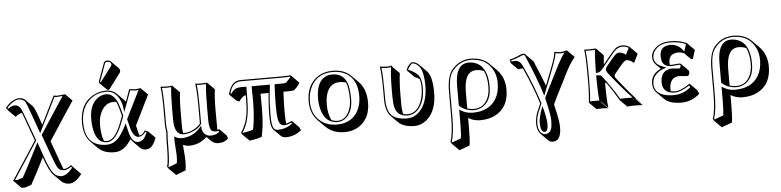

<svg xmlns="http://www.w3.org/2000/svg" viewBox="-52 -974 6352 1561"><g transform="rotate(-5 3123.5 -193.5)"><path d="M262.7 56.6 198.7 182.6 150.9 271 99.6 288.6H69.3L13.2 231.9L6.3 226.6L210.9 -85.9L149.9 -253.9Q131.8 -304.2 126.5 -317.4Q101.1 -314.9 76.2 -293.5Q73.7 -291.5 72.8 -290L16.1 -346.7L0 -370.6Q39.6 -418.9 86.4 -434.6Q100.1 -439 110.8 -439Q144 -438.5 160.2 -422.9L216.8 -366.2Q232.4 -350.6 258.8 -274.4Q267.1 -250.5 271.5 -238.3L282.2 -208.5L395 -436Q396 -436 418 -432.1Q428.7 -432.1 446.3 -433.8Q463.9 -435.5 476.1 -437L487.8 -439L544.4 -382.3L473.6 -275.4L337.4 -67.4L400.4 107.4Q415 147.5 422.4 166Q425.8 166 429.2 166Q454.1 165 483.9 141.1Q484.9 140.6 487.8 141.1L505.9 161.1L562.5 217.8Q512.2 288.6 458.5 288.6Q419.4 287.6 393.1 261.7L336.4 205.1Q301.8 169.9 262.7 56.6ZM159.2 -257.3 222.2 -85 21.5 222.2H41.5L87.4 206.5L133.3 121.6L230.5 -68.8L271.5 50.8Q314.5 175.3 350.6 204.6Q372.6 221.7 401.9 222.2Q447.8 220.7 493.2 161.6L485.4 152.8Q454.6 175.8 429.2 175.8Q394.5 175.8 378.9 155.8Q363.3 134.3 334.5 54.2L270 -125.5L408.7 -337.4L467.3 -426.3Q434.6 -422.4 418 -421.9Q411.1 -421.9 400.4 -424.3L259.3 -140.6L205.6 -291.5Q169.9 -391.1 162.6 -403.8Q144.5 -428.2 110.8 -429.2Q72.8 -429.2 23.4 -381.3Q17.1 -375 12.7 -369.6L18.1 -361.3Q48.3 -383.3 71.8 -383.8Q105 -383.8 124.5 -346.7Q133.3 -329.1 159.2 -257.3Z M853 -682.1Q872.1 -681.2 885.3 -668.5L941.9 -611.8Q951.2 -601.6 951.2 -590.3Q950.7 -580.1 945.3 -572.3L853.5 -450.2Q847.2 -442.9 841.3 -442.4Q835 -442.9 831.1 -446.8L774.4 -502.9Q771 -507.3 771 -512.2Q771.5 -516.6 772.9 -522L824.7 -665Q832.5 -681.6 853 -682.1ZM1040.5 -134.3 1054.2 -76.7Q1057.6 -63 1061.5 -51.3Q1085 -53.2 1102.1 -79.6Q1104.5 -84 1106.9 -87.9L1133.8 -79.1L1190.4 -22.5Q1164.6 51.3 1123.5 63.5Q1111.8 66.4 1099.6 66.4Q1076.2 65.4 1058.6 49.3L1002 -7.3Q993.2 -16.6 986.3 -28.3Q933.1 57.6 865.2 65.4Q856 66.4 847.2 66.4Q761.7 65.9 714.8 19L658.2 -37.6Q605.5 -91.8 605 -195.8Q605 -350.1 716.3 -411.1Q767.1 -438.5 824.7 -439Q874.5 -438.5 908.2 -404.8L964.8 -348.1Q970.7 -342.3 975.6 -336.4L1011.7 -434.1Q1019 -434.1 1035.6 -431.6Q1052.2 -429.2 1059.6 -429.2Q1067.4 -429.2 1083.5 -431.6Q1098.1 -434.1 1104 -434.1L1160.2 -377.4ZM933.6 -222.2 928.7 -243.2Q913.1 -306.6 897.5 -339.4Q886.7 -342.3 876.5 -342.3Q813 -342.3 775.9 -277.8Q749.5 -230 749.5 -162.6Q750 -81.5 770 -33.7Q782.7 -30.3 795.9 -29.8Q864.3 -31.7 918 -181.2ZM944.3 -221.2 927.2 -177.7Q870.1 -21.5 795.9 -20Q700.7 -20 685.1 -167Q682.6 -191.9 682.6 -219.2Q682.6 -332 747.6 -383.3Q780.3 -408.7 819.8 -409.2Q882.8 -409.2 916 -322.3Q927.2 -292 938.5 -245.1ZM973.1 -192.4 1086.9 -421.9Q1068.4 -418.9 1059.6 -418.9Q1050.8 -418.9 1033.2 -421.9Q1022.9 -423.3 1018.6 -423.8L955.1 -252.4L949.7 -293Q943.4 -344.7 912.1 -384.8Q877.9 -428.7 824.7 -429.2Q733.4 -429.2 674.3 -366.7Q615.2 -303.7 614.7 -195.8Q614.7 -24.9 750.5 -2.9Q770 0 791 0Q858.4 0 907.2 -69.3Q926.3 -96.2 945.8 -134.3L958.5 -159.2L973.6 -93.3Q996.1 -1 1043 0Q1084 0 1106 -40Q1113.8 -54.2 1121.1 -72.8L1111.3 -76.2Q1087.4 -42 1053.7 -41Q1009.8 -43 988.3 -130.9ZM853 -671.9Q838.9 -670.9 834 -661.6L782.2 -518.6Q781.2 -515.1 780.8 -512.2Q782.7 -510.3 784.2 -508.8Q786.6 -510.7 788.6 -513.2L880.9 -635.3Q884.3 -640.1 884.8 -647Q884.8 -662.6 864.7 -669.9Q858.4 -671.9 853 -671.9Z M1412.1 -192.4V-97.7Q1412.1 -63 1417 -40Q1419.4 -40 1421.4 -40Q1482.4 -40 1534.7 -80.6Q1550.8 -93.3 1559.6 -106V-249Q1559.6 -363.3 1550.3 -429.2L1552.2 -432.1Q1570.3 -429.2 1599.1 -429.2Q1627.9 -429.2 1646.5 -432.1L1648.4 -429.2L1705.1 -372.6Q1695.8 -311 1695.8 -192.4L1696.3 -69.3Q1696.3 -53.7 1697.3 -41.5Q1705.1 -43 1712.4 -45.9L1769 10.7L1776.4 35.6Q1746.6 66.4 1696.8 66.4Q1661.6 65.4 1639.6 44.4L1603 7.8Q1539.6 66.4 1459 66.4Q1429.7 65.9 1408.7 54.7V56.2Q1408.2 60.1 1407.7 61.5Q1407.7 68.8 1410.6 97.7Q1416 160.2 1416 192.4Q1416 232.4 1410.2 263.7L1331.1 294.4L1274.4 237.8L1263.2 220.2Q1276.9 184.6 1277.3 40Q1277.3 25.4 1277.3 6.8Q1277.3 -7.3 1279.3 -30.3Q1281.2 -49.8 1281.2 -59.1Q1281.2 -64 1278.8 -78.6Q1275.4 -101.6 1275.4 -111.8V-249Q1275.4 -365.2 1266.6 -429.2L1268.6 -432.1Q1286.6 -429.2 1315.4 -429.2Q1344.2 -429.2 1362.3 -432.1L1364.3 -429.2L1420.9 -372.6Q1412.1 -311.5 1412.1 -192.4ZM1345.2 -249Q1345.2 -363.8 1353 -420.9Q1333.5 -418.9 1315.4 -418.9Q1296.4 -418.9 1277.3 -420.9Q1285.2 -358.9 1285.2 -249V-111.8Q1285.2 -102.5 1288.6 -82.5Q1291 -65.4 1291.5 -59.1Q1291.5 -48.3 1289.3 -27.3Q1287.1 -6.3 1287.6 6.8Q1287.6 170.4 1277.3 209.5Q1275.9 214.8 1274.4 218.8L1278.3 225.6L1344.7 199.7Q1349.6 169.9 1349.1 136.2Q1349.1 127 1341.8 17.6Q1341.3 9.3 1341.3 4.9Q1341.3 0.5 1342.3 -2.9V-19.5L1357.4 -10.7Q1376 -0.5 1402.3 0Q1489.7 -1 1551.8 -68.8L1568.4 -86.9L1569.3 -62.5Q1569.8 -58.6 1572.3 -50.8Q1588.9 -0.5 1640.1 0Q1682.6 -1 1708.5 -23.9L1706.1 -33.2Q1694.8 -30.8 1685.5 -30.3Q1660.6 -31.2 1649.4 -40.5Q1629.9 -60.1 1629.4 -126V-249Q1629.4 -362.8 1637.2 -420.9Q1617.7 -418.9 1599.1 -418.9Q1580.1 -418.9 1561.5 -420.9Q1569.3 -356.9 1569.3 -249V-103L1567.9 -100.6Q1540 -59.1 1475.1 -38.6Q1446.8 -30.3 1421.4 -29.8Q1345.7 -31.2 1345.2 -153.8Z M2137.2 -304.2H2071.8Q2072.8 -276.9 2072.8 -185.5Q2072.8 -50.8 2052.2 38.6Q2051.3 43 2050.8 45.4Q2019.5 58.6 1950.7 68.4L1894 12.2L1886.2 0Q1929.7 -65.9 1942.4 -145.5Q1947.3 -176.3 1949.2 -210Q1951.2 -250.5 1951.7 -302.7Q1926.3 -298.8 1906.7 -272Q1902.3 -265.6 1895.5 -256.3L1872.6 -264.6L1815.9 -320.8Q1837.4 -406.7 1887.7 -423.8Q1904.3 -429.2 1923.3 -429.2H2251Q2289.6 -429.2 2328.1 -432.1L2337.9 -422.9L2394.5 -366.2Q2379.9 -337.9 2344.7 -307.6Q2328.6 -304.7 2297.9 -304.2H2258.8Q2250.5 -148.9 2255.9 -69.3Q2256.8 -54.7 2258.3 -43.9Q2281.7 -49.3 2305.2 -62L2361.8 -5.4L2373.5 19.5Q2320.3 65.9 2247.6 66.4Q2220.7 65.4 2207 52.7L2150.4 -3.9Q2132.3 -23.4 2128.9 -71.8Q2123.5 -155.3 2137.2 -304.2ZM1923.3 -371.1H1961.9V-360.8Q1961.9 -265.1 1959 -209.5Q1952.1 -85.4 1902.3 -6.3Q1899.9 -2 1897 1.5Q1957 -7.8 1985.8 -18.6Q2004.9 -109.4 2006.3 -242.2Q2006.3 -335 2004.9 -360.8V-371.1H2154.3L2152.8 -359.9Q2134.3 -214.8 2138.2 -89.4Q2138.7 -79.6 2139.2 -72.8Q2143.1 -11.7 2170.4 -2.4Q2179.2 0 2190.9 0Q2256.3 -1 2304.7 -39.6L2300.3 -48.3Q2266.1 -32.2 2242.2 -32.2Q2206.5 -32.2 2195.3 -78.1Q2190.9 -97.2 2189 -125.5Q2183.6 -208 2191.9 -361.3L2192.9 -371.1H2241.2Q2270.5 -371.1 2283.7 -373.5Q2313 -399.9 2326.2 -421.9Q2287.1 -418.9 2251 -418.9H1923.3Q1866.2 -418.9 1841.3 -365.2Q1834 -349.1 1828.1 -327.6L1835 -325.2Q1859.4 -360.4 1886.2 -367.2Q1901.9 -371.1 1923.3 -371.1Z M2456.1 -205.1Q2456.1 -338.9 2544.4 -401.4Q2598.1 -438.5 2671.9 -439Q2765.6 -438.5 2819.8 -384.3L2876.5 -328.1Q2936 -267.1 2936.5 -157.2Q2936.5 -33.2 2853 27.8Q2799.3 66.4 2724.6 66.4Q2630.9 65.9 2572.8 8.3L2516.1 -48.3Q2456.5 -109.4 2456.1 -205.1ZM2721.7 -342.3Q2624 -342.3 2604.5 -221.2Q2600.6 -194.8 2600.6 -165.5Q2601.1 -91.3 2627.4 -40Q2650.4 -30.3 2676.8 -29.8Q2737.8 -29.8 2771 -97.2Q2791.5 -140.6 2792 -195.8Q2791.5 -288.6 2772.5 -334Q2750 -342.3 2721.7 -342.3ZM2665 -409.2Q2768.6 -409.2 2792.5 -302.2Q2801.8 -260.3 2801.8 -195.8Q2801.8 -98.1 2748 -48.3Q2716.8 -20.5 2676.8 -20Q2576.2 -20 2544.9 -137.2Q2534.2 -177.7 2534.2 -222.2Q2534.2 -358.4 2608.4 -396.5Q2633.8 -409.2 2665 -409.2ZM2465.8 -205.1Q2465.8 -96.2 2542 -39.1Q2594.7 -0.5 2668 0Q2786.1 0 2839.4 -90.8Q2869.6 -143.6 2870.1 -213.9Q2870.1 -358.9 2769.5 -408.7Q2727.1 -429.2 2671.9 -429.2Q2553.7 -429.2 2499 -337.4Q2466.3 -281.7 2465.8 -205.1Z M3204.1 -194.3V-132.3Q3204.1 -67.9 3213.4 -38.1Q3230 -34.2 3249.5 -34.2Q3324.2 -34.2 3360.4 -124.5Q3380.4 -175.8 3380.9 -236.8Q3380.4 -283.7 3370.6 -311.5Q3351.6 -322.3 3330.1 -332L3273.4 -388.7Q3273.4 -388.7 3272.9 -397Q3288.6 -431.2 3311.5 -447.3Q3318.4 -451.7 3322.8 -452.1Q3352.1 -451.2 3379.9 -423.8L3381.3 -422.4L3437.5 -365.7Q3478.5 -321.8 3479 -192.4Q3479 -39.1 3394 30.8Q3349.6 66.4 3297.4 66.4Q3208.5 65.9 3166.5 24.9L3109.9 -31.7Q3067.9 -75.2 3067.9 -172.9V-234.9Q3067.9 -381.8 3057.6 -436L3059.6 -439Q3123.5 -429.7 3148.4 -439Q3152.8 -438.5 3155.3 -437Q3157.2 -433.6 3157.7 -429.2L3214.4 -372.6Q3204.1 -294.9 3204.1 -194.3ZM3137.7 -251Q3137.7 -353 3147.5 -427.7Q3120.1 -419.9 3069.3 -427.2Q3077.6 -368.7 3077.6 -234.9V-172.9Q3077.6 -62.5 3131.8 -25.9Q3170.9 -0.5 3240.7 0Q3315.9 0 3364.7 -70.3Q3412.1 -139.2 3412.6 -249Q3412.1 -375 3374 -415.5Q3348.1 -441.4 3322.8 -441.9Q3314.5 -441.9 3293 -411.6Q3286.6 -402.3 3283.2 -395Q3306.2 -384.3 3327.6 -371.6Q3361.8 -351.1 3374.5 -326.7Q3390.6 -293.5 3390.6 -236.8Q3390.6 -130.4 3339.8 -68.4Q3302.7 -24.4 3249.5 -23.9Q3164.1 -23.9 3145.5 -100.6Q3137.7 -132.3 3137.7 -189Z M3728 263.7 3643.1 294.4 3586.4 237.8 3575.7 220.2Q3599.6 156.2 3599.6 9.8V-184.1Q3599.6 -315.4 3647 -369.1Q3652.3 -375 3660.6 -382.8Q3715.8 -438.5 3798.3 -439Q3879.4 -438.5 3930.7 -398.9Q3939.9 -391.6 3947.3 -384.3L4003.9 -327.6Q4066.9 -263.7 4066.9 -164.6Q4066.9 -21 3960 37.1Q3905.3 66.4 3833 66.4Q3779.8 65.9 3735.8 39.6V117.7Q3735.8 223.6 3728 263.7ZM3735.8 -37.6Q3760.3 -30.3 3790.5 -29.8Q3867.2 -29.8 3902.3 -101.6Q3922.4 -143.1 3922.4 -199.2Q3922.4 -280.3 3897.5 -329.1Q3869.6 -342.3 3835 -342.3Q3736.8 -342.3 3735.8 -173.8Q3735.8 -171.9 3735.8 -171.4ZM3932.6 -198.7Q3932.6 -88.4 3864.3 -42Q3831.1 -20 3790.5 -20Q3718.8 -21 3672.4 -64.9L3669.4 -67.9V-228Q3669.4 -396 3765.1 -408.2Q3772 -409.2 3778.3 -409.2Q3840.8 -408.2 3879.9 -370.1Q3933.1 -315.4 3932.6 -198.7ZM3662.6 199.7Q3669.4 160.6 3669.4 61V-34.7L3684.6 -25.4Q3727.5 0 3776.4 0Q3910.2 0 3967.8 -92.8Q4000 -146 4000.5 -221.2Q4000.5 -317.9 3939 -378.4Q3931.2 -385.7 3924.3 -391.1Q3875 -428.7 3798.3 -429.2Q3719.2 -428.2 3667.5 -376Q3634.8 -343.3 3623.5 -307.1Q3609.4 -260.7 3609.4 -184.1V9.8Q3609.4 154.8 3586.4 218.8L3590.8 225.6Z M4282.7 134.8Q4283.2 83 4302.7 36.1L4329.6 -26.9Q4288.1 -163.6 4214.4 -323.2H4213.4Q4196.8 -322.8 4176.3 -318.4L4119.6 -375L4114.7 -404.8Q4153.3 -412.1 4201.2 -435.1Q4217.3 -441.9 4229.5 -441.9Q4239.3 -441.4 4244.1 -437Q4247.1 -433.6 4249.5 -429.2L4306.2 -372.6Q4364.7 -234.4 4389.6 -167.5Q4426.8 -261.7 4453.6 -334Q4477.1 -395.5 4481.4 -436Q4500 -429.7 4530.8 -429.2Q4552.2 -429.7 4580.6 -438L4585.4 -436L4642.1 -379.4Q4606.4 -335.9 4574.2 -275.4L4470.2 -70.3Q4454.6 -39.1 4441.4 -9.3Q4442.4 -4.4 4444.8 5.4Q4447.3 15.6 4448.2 20.5Q4474.1 128.9 4474.1 176.8Q4474.1 274.9 4425.3 288.6Q4414.6 291.5 4403.3 291.5Q4382.8 290.5 4368.2 276.4L4311.5 219.7Q4283.2 190.4 4282.7 134.8ZM4292.5 134.8Q4292.5 189.9 4321.3 214.8Q4333.5 224.6 4346.7 225.1Q4396 225.1 4404.8 164.6Q4407.2 145.5 4407.7 120.1Q4407.2 73.2 4381.8 -33.7Q4380.9 -38.6 4378.4 -48.3Q4376 -59.1 4375 -64L4374 -67.4L4375.5 -70.3Q4389.6 -101.1 4404.8 -131.3L4508.8 -336.4Q4537.1 -388.7 4562.5 -422.9Q4545.9 -418.9 4530.8 -418.9Q4513.7 -418.9 4489.7 -423.3Q4482.4 -381.8 4462.9 -330.6Q4428.7 -237.8 4378.9 -113.3L4368.2 -86.9L4359.9 -114.3Q4328.1 -218.3 4240.7 -424.8Q4235.4 -431.6 4229.5 -432.1Q4220.2 -432.1 4192.4 -418.9Q4163.6 -405.8 4126 -397L4127.9 -387.2Q4144 -390.1 4156.7 -390.1Q4194.8 -388.2 4213.9 -348.1Q4293.9 -177.7 4339.4 -29.8L4340.3 -26.4L4312 40Q4292.5 85.9 4292.5 134.8ZM4335 25.9 4345.7 -5.4 4354.5 26.4Q4374.5 104 4374.5 151.9Q4373 204.6 4345.7 206.1Q4313 204.6 4312.5 127.9Q4313 90.8 4335 25.9Z M4733.4 -234.9Q4733.4 -367.7 4724.6 -429.2L4726.6 -432.1Q4769.5 -428.7 4813.5 -433.1Q4819.3 -432.6 4820.8 -431.6L4877.4 -375Q4878.9 -372.1 4878.9 -366.2Q4874.5 -323.7 4872.6 -296.4Q4872.6 -296.4 4920.9 -356Q4966.3 -412.1 4983.4 -423.8Q5006.8 -439 5039.1 -439.5Q5063.5 -439 5095.2 -421.9L5098.6 -417.5L5154.8 -360.8L5121.1 -292H5112.8L5103 -301.3Q5082.5 -315.9 5057.1 -316.4Q5043 -316.4 5002.4 -267.1Q4999.5 -263.2 4997.1 -260.3L4961.9 -217.3Q4953.1 -205.6 4952.1 -199.2Q4953.1 -189 4958 -181.6Q5051.8 -59.1 5161.1 56.6L5104.5 0L5102.5 2.9L5159.2 59.6Q5144 56.6 5099.1 56.6Q5059.1 56.6 5032.7 59.6L4976.6 2.9Q4926.8 -82.5 4877.9 -148.4Q4874 -148.4 4870.1 -148.4V-123.5Q4870.1 -14.2 4878.9 56.6L4822.3 0L4820.3 2.9L4877 59.6Q4858.4 56.6 4830.1 56.6Q4801.3 56.6 4783.2 59.6L4726.6 2.9L4724.6 0Q4733.4 -68.8 4733.4 -180.2ZM5107.9 -297.4 5108.4 -296.9Q5108.4 -296.9 5107.9 -297.4ZM4818.8 -245.6 4813.5 -251V-245.1Q4816.9 -245.1 4818.8 -245.6ZM4743.2 -234.9V-180.2Q4743.2 -72.8 4735.4 -8.3Q4754.9 -10.3 4773.4 -9.8Q4792.5 -9.8 4811.5 -8.3Q4803.7 -76.2 4803.2 -180.2V-214.8H4813.5Q4836.4 -214.4 4845.7 -206.5L4846.7 -206.1L4847.2 -205.1Q4926.8 -101.1 4976.1 -17.1Q4979 -11.7 4981.9 -7.8Q5010.3 -10.3 5042.5 -9.8Q5061 -9.8 5082.5 -8.8Q4981.9 -116.7 4893.6 -231.9Q4886.2 -243.2 4885.7 -255.9Q4886.2 -266.6 4897.5 -280.3L4932.6 -323.2Q4975.1 -375.5 4990.7 -381.3Q4996.1 -382.8 5000.5 -382.8Q5036.1 -382.3 5059.1 -360.4L5086.4 -415.5Q5059.1 -429.2 5039.1 -429.2Q5000 -429.2 4972.2 -401.4Q4961.4 -390.1 4928.7 -349.6Q4928.7 -349.6 4918 -336.9Q4877.9 -287.6 4863.3 -268.6Q4838.9 -238.3 4818.4 -235.4Q4815.9 -234.9 4814 -235.4L4803.2 -234.4V-251Q4803.2 -339.4 4812.5 -422.9Q4776.9 -419.9 4735.4 -421.4Q4743.2 -356.9 4743.2 -234.9Z M5482.4 -342.3Q5406.7 -339.8 5405.8 -267.6Q5405.8 -256.3 5406.7 -247.6Q5414.6 -247.1 5422.9 -247.1Q5423.3 -247.1 5436.5 -248Q5479.5 -252 5483.9 -252Q5493.7 -251.5 5498 -247.6L5554.7 -190.9Q5559.6 -185.1 5559.6 -170.4Q5557.6 -145.5 5539.6 -144.5Q5535.6 -144.5 5510.7 -147.5Q5483.9 -150.4 5478.5 -150.4Q5413.6 -150.4 5398.4 -86.9Q5395 -71.3 5394.5 -54.2Q5394.5 -42.5 5396.5 -33.7Q5412.1 -30.3 5430.2 -29.8Q5477.1 -29.8 5542.5 -74.7Q5547.4 -78.1 5553.2 -82L5609.4 -25.4L5625.5 6.3Q5561 65.9 5475.6 66.4Q5378.9 65.9 5336.4 23.9L5279.8 -32.7Q5250.5 -63 5250 -107.9Q5250 -180.2 5318.4 -216.3Q5325.2 -219.7 5331.5 -222.7L5292.5 -261.7Q5269.5 -286.1 5269 -321.8Q5269 -366.2 5310.5 -401.9Q5355 -438.5 5427.2 -439Q5507.8 -438.5 5562 -411.1L5564 -408.2L5620.6 -351.6L5597.7 -279.3L5584.5 -278.3L5532.2 -330.6Q5508.8 -342.3 5482.4 -342.3ZM5426.3 -409.2Q5493.2 -407.7 5533.7 -345.2L5552.2 -404.8Q5499 -428.7 5427.2 -429.2Q5326.7 -429.2 5290.5 -361.8Q5279.8 -340.8 5279.3 -321.8Q5279.3 -273.9 5326.7 -249.5Q5337.9 -243.7 5351.6 -238.3L5377.9 -228L5351.1 -219.7Q5263.7 -185.1 5260.3 -107.9Q5260.3 -22.9 5362.3 -4.4Q5388.7 0 5418.9 0Q5496.1 -0.5 5556.6 -52.2L5549.3 -67.4Q5479 -21 5430.2 -20Q5342.8 -20 5330.1 -89.4Q5328.1 -100.1 5328.1 -110.8Q5328.1 -184.1 5380.4 -208.5Q5398.9 -216.8 5421.9 -216.8Q5427.7 -216.8 5459.5 -213.4Q5480 -210.9 5482.9 -210.9Q5492.2 -218.8 5493.2 -227.1Q5493.2 -240.2 5490.2 -241.2Q5487.3 -241.7 5483.9 -242.2Q5481.9 -242.2 5448.7 -239.3Q5424.8 -237.3 5422.9 -236.8Q5359.4 -236.8 5344.7 -281.7Q5339.4 -299.8 5338.9 -324.2Q5338.9 -401.4 5412.6 -408.2Q5419.9 -409.2 5426.3 -409.2Z M5869.1 263.7 5784.2 294.4 5727.5 237.8 5716.8 220.2Q5740.7 156.2 5740.7 9.8V-184.1Q5740.7 -315.4 5788.1 -369.1Q5793.5 -375 5801.8 -382.8Q5856.9 -438.5 5939.5 -439Q6020.5 -438.5 6071.8 -398.9Q6081.1 -391.6 6088.4 -384.3L6145 -327.6Q6208 -263.7 6208 -164.6Q6208 -21 6101.1 37.1Q6046.4 66.4 5974.1 66.4Q5920.9 65.9 5877 39.6V117.7Q5877 223.6 5869.1 263.7ZM5877 -37.6Q5901.4 -30.3 5931.6 -29.8Q6008.3 -29.8 6043.5 -101.6Q6063.5 -143.1 6063.5 -199.2Q6063.5 -280.3 6038.6 -329.1Q6010.7 -342.3 5976.1 -342.3Q5877.9 -342.3 5877 -173.8Q5877 -171.9 5877 -171.4ZM6073.7 -198.7Q6073.7 -88.4 6005.4 -42Q5972.2 -20 5931.6 -20Q5859.9 -21 5813.5 -64.9L5810.5 -67.9V-228Q5810.5 -396 5906.2 -408.2Q5913.1 -409.2 5919.4 -409.2Q5981.9 -408.2 6021 -370.1Q6074.2 -315.4 6073.7 -198.7ZM5803.7 199.7Q5810.5 160.6 5810.5 61V-34.7L5825.7 -25.4Q5868.7 0 5917.5 0Q6051.3 0 6108.9 -92.8Q6141.1 -146 6141.6 -221.2Q6141.6 -317.9 6080.1 -378.4Q6072.3 -385.7 6065.4 -391.1Q6016.1 -428.7 5939.5 -429.2Q5860.4 -428.2 5808.6 -376Q5775.9 -343.3 5764.6 -307.1Q5750.5 -260.7 5750.5 -184.1V9.8Q5750.5 154.8 5727.5 218.8L5731.9 225.6Z"/></g></svg>

Font: Linux Biolinum Shadow O
Style: Regular
Weight: 400
Designer: Philipp H. Poll
Foundry: Philipp H. Poll
Version: Version 1.0.4